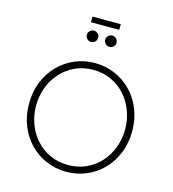

<svg xmlns="http://www.w3.org/2000/svg" viewBox="-148 -1180 1180 1312"><g transform="rotate(15 442.0 -523.5)"><path d="M442 12Q517 12 583.5 -16Q650 -44 700 -95.5Q750 -147 778.5 -217.5Q807 -288 807 -373Q807 -457 778.5 -527.5Q750 -598 699.5 -649.5Q649 -701 583 -729Q517 -757 442 -757Q367 -757 301 -729Q235 -701 184.5 -649.5Q134 -598 105.5 -528Q77 -458 77 -373Q77 -288 105.5 -217.5Q134 -147 184 -95.5Q234 -44 300.5 -16Q367 12 442 12ZM442 -36Q372 -36 314 -62.5Q256 -89 214 -136Q172 -183 149.5 -244Q127 -305 127 -373Q127 -440 149.5 -500.5Q172 -561 214 -608Q256 -655 314 -682Q372 -709 442 -709Q513 -709 571 -682Q629 -655 670.5 -608Q712 -561 734.5 -500.5Q757 -440 757 -373Q757 -305 734.5 -244Q712 -183 670 -136Q628 -89 570 -62.5Q512 -36 442 -36ZM342 -1019H542V-1059H342ZM377 -889Q393 -889 405 -900.5Q417 -912 417 -929Q417 -946 405 -957.5Q393 -969 377 -969Q361 -969 349 -957.5Q337 -946 337 -929Q337 -912 349 -900.5Q361 -889 377 -889ZM507 -889Q523 -889 535 -900.5Q547 -912 547 -929Q547 -946 535 -957.5Q523 -969 507 -969Q491 -969 479 -957.5Q467 -946 467 -929Q467 -912 479 -900.5Q491 -889 507 -889Z"/></g></svg>

Font: Plus Jakarta Sans ExtraLight
Style: Regular
Weight: 200
Designer: Gumpita Rahayu
Foundry: Tokotype
Version: Version 2.004; ttfautohint (v1.8.3)